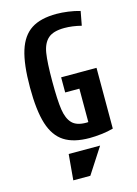

<svg xmlns="http://www.w3.org/2000/svg" viewBox="-124 -699 685 957"><g transform="rotate(-15 219.0 -220.5)"><path d="M43 -311.5Q43 -430.7 64.8 -500Q86.5 -569.3 134.8 -600.6Q183 -631.8 265 -631.8Q292 -631.8 324.7 -627.4Q357.4 -623 385.7 -614.7L372.1 -542Q326.3 -553.7 285.1 -553.7Q227.6 -553.7 200.7 -529.8Q173.8 -505.9 166 -457.3Q158.2 -408.7 158.2 -311.5Q158.2 -214.4 165.5 -165.8Q172.9 -117.2 195.9 -93.3Q219 -69.3 268.3 -69.3Q303.7 -69.3 372.1 -81.1L388.7 -6.8Q361.2 1 327.6 4.9Q293.9 8.8 265.8 8.8Q183.6 8.8 135.1 -22.5Q86.7 -53.7 64.8 -123Q43 -192.4 43 -311.5ZM279.3 -242.2H206.1V-320.3H388.7V-6.8H279.3ZM143.6 58.6H305.7L219.7 191.4H131.8Z"/></g></svg>

Font: Sudo Var
Style: Regular
Weight: 400
Monospace: yes
Designer: Jens Kutilek
Foundry: Jens Kutilek
Version: Version 0.065;FEAKit 1.0